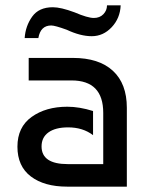

<svg xmlns="http://www.w3.org/2000/svg" viewBox="-20 -696 543 716"><path d="M327 -282V-192Q289 -221 234 -221Q187 -221 161 -202.5Q135 -184 135 -150Q135 -84 233 -84H365V-275Q365 -396 247 -396H87V-480H252Q349 -480 401 -432Q453 -384 453 -294V0H230Q145 0 95 -38Q45 -76 45 -149Q45 -222 98 -260Q151 -298 231 -298Q276 -298 327 -282ZM379 -676H430Q428 -628 396.5 -594.5Q365 -561 322 -561Q280 -561 229 -585Q185 -601 171 -601Q131 -601 123 -554H72Q75 -599 100 -634Q125 -669 177 -669Q207 -669 258 -650Q307 -629 330 -629Q352 -629 365.5 -643Q379 -657 379 -676Z"/></svg>

Font: Baumans
Style: Regular
Weight: 400
Designer: Henadij Zarechnjuk
Foundry: Cyreal (www.cyreal.org)
Version: Version 001.001